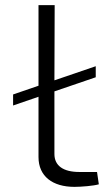

<svg xmlns="http://www.w3.org/2000/svg" viewBox="-20 -720 437 748"><path d="M358 -50H289C227 -50 192 -74 192 -120V-364L353 -419V-462L192 -407L193 -700H130V-386L31 -352V-309L130 -343V-108C130 -33 185 8 270 8C296 8 346 4 365 -2Z"/></svg>

Font: Exo 2 Light Expanded
Style: Regular
Weight: 300
Width: 7
Designer: Natanael Gama
Version: Version 1.001;PS 001.001;hotconv 1.0.70;makeotf.lib2.5.58329